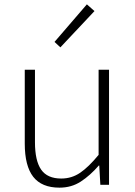

<svg xmlns="http://www.w3.org/2000/svg" viewBox="-20 -851 623 884"><path d="M254 13Q172 13 133 -37Q94 -87 94 -190V-530H141V-196Q141 -111 169.5 -70Q198 -29 262 -29Q310 -29 349 -55.5Q388 -82 434 -138V-530H482V0H442L437 -89H435Q395 -43 352 -15Q309 13 254 13ZM258 -633 231 -658 380 -831 415 -800Z"/></svg>

Font: Noto Sans JP ExtraLight
Style: Regular
Weight: 250
Designer: Ryoko NISHIZUKA  (kana, bopomofo & ideographs); Paul D. Hunt (Latin, Greek & Cyrillic); Sandoll Communications , Soo-you
Foundry: Adobe
Version: Version 2.004-H2;hotconv 1.0.118;makeotfexe 2.5.65603